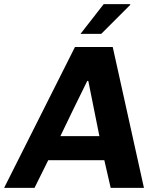

<svg xmlns="http://www.w3.org/2000/svg" viewBox="-66 -915 772 935"><path d="M326 -750H427L568 -891V-895H439ZM442 -135 473 0H635L483 -686H299L-46 0H102L169 -135ZM359 -521H364L418 -252H228C271 -342 315 -432 359 -521Z"/></svg>

Font: Chivo
Style: Bold Italic
Weight: 700
Italic angle: -8°
Designer: Hector Gatti
Foundry: Omnibus-Type
Version: Version 1.003;PS 001.003;hotconv 1.0.70;makeotf.lib2.5.58329